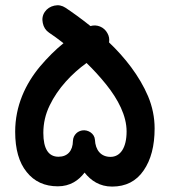

<svg xmlns="http://www.w3.org/2000/svg" viewBox="-20 -646 633 716"><path d="M147 -601.6C138.7 -589.4 136.2 -575.2 139.6 -560.1C142.6 -544.9 150.4 -532.7 162.6 -524.4C178.2 -514.2 196.8 -500.5 216.8 -484.9C186.5 -460.4 157.7 -431.6 129.9 -398.9C74.7 -333 36.6 -251 36.6 -154.8C36.6 -89.8 50.8 -39.6 79.6 -4.4C107.9 31.2 146.5 48.8 195.8 48.8C241.2 48.8 273.4 26.9 295.4 -2.4C318.8 27.3 351.6 49.8 397.9 49.8C449.2 49.8 488.3 29.8 515.6 -10.3C543 -49.8 556.6 -102.1 556.6 -167C556.6 -208.5 548.3 -248.5 532.2 -287.1C499.5 -363.8 444.8 -432.6 386.7 -487.8C388.7 -500 386.7 -511.7 380.4 -522.5C368.2 -545.4 341.3 -556.2 317.4 -548.8C280.8 -578.1 247.6 -601.6 224.1 -617.2C211.4 -625.5 197.8 -628.4 182.6 -625C167.5 -621.6 155.3 -613.8 147 -601.6ZM334 -125C332.5 -147.9 308.6 -163.1 286.6 -159.7C278.3 -158.2 271 -154.8 265.1 -149.4C256.8 -141.6 252.4 -131.8 252 -120.6C251.5 -83 231.4 -61.5 198.2 -61.5C160.6 -61.5 141.6 -91.3 141.6 -150.4C141.6 -186 149.4 -220.2 165 -252.4C195.8 -316.9 248 -371.6 302.7 -411.1C328.6 -386.2 352.5 -359.9 375.5 -331.5C420.9 -274.9 452.1 -214.4 452.1 -155.8C452.1 -94.7 428.7 -61 392.1 -61C356.4 -61 335.9 -85.9 334 -125Z"/></svg>

Font: Mikhak SemiBold
Style: Regular
Weight: 600
Designer: Amin Abedi
Version: Version 3.2